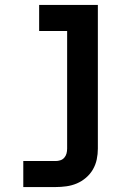

<svg xmlns="http://www.w3.org/2000/svg" viewBox="-20 -540 540 775"><path d="M74 215V110H205Q214 110 223.5 107Q233 104 239.5 96.5Q246 89 248.5 79.5Q251 70 251 60V-415H138V-520H375V60Q375 82 370.5 103.5Q366 125 355 144Q344 163 327 177.5Q310 192 290 200.5Q270 209 248 212Q226 215 205 215Z"/></svg>

Font: Iosevka SS04 Extrabold
Style: Regular
Weight: 800
Monospace: yes
Designer: Belleve Invis
Foundry: Belleve Invis
Version: Version 19.0.0; ttfautohint (v1.8.4)